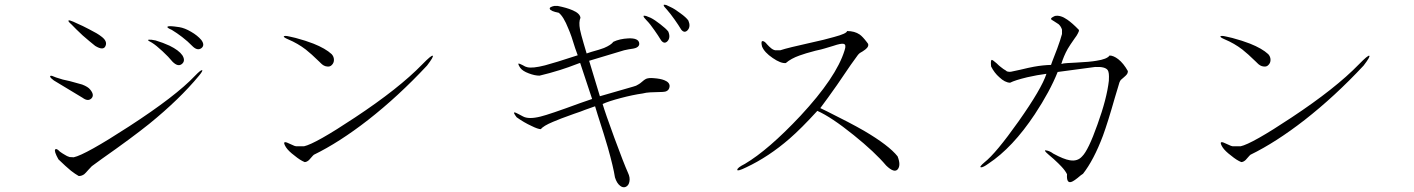

<svg xmlns="http://www.w3.org/2000/svg" viewBox="-20 -784 6040 820"><path d="M294.9 -112.3 277.3 -113.3Q266.6 -116.2 254.9 -124Q246.1 -128.9 235.4 -136.7Q220.7 -152.3 215.8 -145.5Q210 -138.7 229.5 -103.5Q261.7 -72.3 283.2 -54.7Q300.8 -41 316.4 -32.2Q329.1 -32.2 339.8 -40Q345.7 -44.9 357.4 -58.6L372.1 -74.2L415 -105.5Q543 -195.3 617.2 -254.9Q747.1 -360.4 830.1 -460.9Q848.6 -483.4 842.8 -484.4Q836.9 -485.4 812.5 -460Q731.4 -374 531.2 -244.1Q344.7 -123 294.9 -112.3ZM219.7 -453.1 202.1 -460Q192.4 -461.9 194.3 -456.1Q196.3 -450.2 210 -440.4L333 -366.2Q355.5 -349.6 370.1 -363.3Q384.8 -377.9 365.2 -401.4Q356.4 -413.1 331.1 -422.9Q315.4 -427.7 278.3 -437.5Q257.8 -442.4 248 -444.3Q231.4 -449.2 219.7 -453.1ZM307.6 -684.6 293 -691.4Q275.4 -699.2 272.5 -696.3Q269.5 -693.4 285.2 -679.7Q302.7 -661.1 333 -632.8Q363.3 -606.4 386.7 -587.9Q421.9 -566.4 430.7 -587.9Q439.5 -608.4 413.1 -627.9Q397.5 -640.6 360.4 -659.2Q333 -673.8 307.6 -684.6ZM644.5 -611.3 627 -614.3Q613.3 -615.2 612.3 -613.3Q611.3 -610.4 628.9 -601.6Q646.5 -590.8 673.8 -565.4Q700.2 -541 716.8 -520.5Q740.2 -497.1 756.8 -510.7Q773.4 -524.4 758.8 -547.9Q744.1 -569.3 704.1 -588.9Q676.8 -601.6 644.5 -611.3ZM746.1 -668 724.6 -670.9Q699.2 -673.8 695.3 -669.9Q691.4 -666 713.9 -656.2Q736.3 -642.6 757.8 -626Q783.2 -606.4 799.8 -588.9Q822.3 -565.4 839.8 -578.1Q856.4 -590.8 839.8 -613.3Q823.2 -632.8 795.9 -648.4Q769.5 -664.1 746.1 -668Z M1242.2 -622.1 1216.8 -627.9Q1196.3 -632.8 1192.4 -628.9Q1189.5 -625 1210 -616.2Q1252 -598.6 1286.1 -572.3Q1307.6 -555.7 1345.7 -518.6L1348.6 -515.6Q1362.3 -501 1377 -500Q1389.6 -498 1397.5 -506.8Q1406.2 -515.6 1406.2 -528.3Q1406.2 -542 1396.5 -552.7Q1370.1 -577.1 1318.4 -597.7Q1286.1 -610.4 1242.2 -622.1ZM1278.3 -159.2H1250Q1246.1 -158.2 1237.3 -161.1Q1232.4 -163.1 1221.7 -168Q1202.1 -177.7 1197.3 -176.8Q1188.5 -175.8 1201.2 -155.3Q1211.9 -138.7 1238.3 -119.1Q1261.7 -99.6 1281.2 -91.8Q1290 -91.8 1299.8 -100.6Q1304.7 -105.5 1315.4 -118.2L1320.3 -123Q1428.7 -175.8 1551.8 -271.5Q1681.6 -373 1803.7 -503.9Q1833 -542 1828.1 -545.9Q1823.2 -549.8 1783.2 -508.8Q1683.6 -406.2 1496.1 -282.2Q1327.1 -169.9 1278.3 -159.2Z M2361.3 -758.8H2347.7Q2325.2 -753.9 2328.1 -746.1Q2331.1 -736.3 2366.2 -729.5Q2386.7 -713.9 2407.2 -662.1Q2419.9 -633.8 2436.5 -578.1L2447.3 -547.9Q2348.6 -515.6 2307.6 -504.9Q2253.9 -491.2 2231.4 -497.1Q2227.5 -498 2222.7 -500Q2218.8 -502 2211.9 -505.9Q2198.2 -512.7 2195.3 -512.7Q2190.4 -511.7 2202.1 -494.1Q2211.9 -480.5 2238.3 -470.7Q2263.7 -460.9 2284.2 -460.9Q2326.2 -470.7 2373 -485.4Q2401.4 -494.1 2455.1 -514.6H2458L2508.8 -361.3L2458 -343.8Q2325.2 -294.9 2288.1 -286.1Q2237.3 -273.4 2212.9 -287.1L2198.2 -294.9Q2180.7 -304.7 2176.8 -303.7Q2170.9 -303.7 2186.5 -283.2Q2217.8 -260.7 2250 -246.1Q2277.3 -232.4 2290 -232.4Q2299.8 -246.1 2341.8 -263.7Q2368.2 -275.4 2431.6 -297.9Q2463.9 -308.6 2477.5 -314.5Q2502.9 -323.2 2521.5 -330.1L2532.2 -294.9Q2562.5 -201.2 2576.2 -153.3Q2599.6 -70.3 2606.4 -26.4Q2614.3 -1 2628.9 9.8Q2641.6 19.5 2653.3 13.7Q2665 7.8 2668 -7.8Q2671.9 -25.4 2662.1 -45.9Q2644.5 -85 2603.5 -196.3Q2564.5 -302.7 2553.7 -339.8Q2579.1 -351.6 2630.9 -365.2Q2682.6 -378.9 2724.6 -384.8Q2739.3 -388.7 2756.8 -389.6Q2767.6 -390.6 2786.1 -390.6Q2814.5 -390.6 2824.2 -393.6Q2838.9 -399.4 2839.8 -416Q2839.8 -432.6 2817.4 -441.4Q2800.8 -448.2 2771.5 -450.2Q2751 -452.1 2739.3 -447.3Q2731.4 -443.4 2721.7 -434.6Q2712.9 -426.8 2707 -423.8Q2697.3 -417 2684.6 -414.1L2542 -373L2496.1 -524.4L2645.5 -569.3L2664.1 -573.2Q2688.5 -576.2 2697.3 -580.1Q2711.9 -586.9 2710 -599.6Q2707 -622.1 2663.1 -620.1Q2626 -618.2 2599.6 -605.5Q2589.8 -591.8 2559.6 -579.1Q2542 -572.3 2505.9 -562.5L2485.4 -555.7L2472.7 -598.6Q2460.9 -638.7 2457 -658.2Q2451.2 -690.4 2459 -708Q2457 -727.5 2422.9 -741.2Q2400.4 -751 2361.3 -758.8ZM2843.8 -753.9 2825.2 -762.7Q2813.5 -765.6 2814.5 -761.7Q2814.5 -756.8 2827.1 -744.1Q2842.8 -726.6 2861.3 -700.2Q2877.9 -676.8 2889.6 -657.2Q2903.3 -640.6 2917 -655.3Q2930.7 -670.9 2919.9 -696.3Q2910.2 -710 2885.7 -727.5Q2861.3 -746.1 2843.8 -753.9ZM2758.8 -708 2739.3 -715.8Q2727.5 -718.8 2728.5 -714.8Q2728.5 -710 2741.2 -697.3Q2756.8 -681.6 2775.4 -654.3Q2790 -633.8 2803.7 -611.3Q2817.4 -593.8 2831.1 -608.4Q2844.7 -624 2834 -649.4Q2824.2 -662.1 2799.8 -680.7Q2776.4 -699.2 2758.8 -708ZM2758.8 -708 2739.3 -715.8Q2727.5 -718.8 2728.5 -714.8Q2728.5 -710 2741.2 -697.3Q2756.8 -681.6 2775.4 -654.3Q2790 -633.8 2803.7 -611.3Q2817.4 -593.8 2831.1 -608.4Q2844.7 -624 2834 -649.4Q2824.2 -662.1 2799.8 -680.7Q2776.4 -699.2 2758.8 -708ZM2758.8 -708 2739.3 -715.8Q2727.5 -718.8 2728.5 -714.8Q2728.5 -710 2741.2 -697.3Q2756.8 -681.6 2775.4 -654.3Q2790 -633.8 2803.7 -611.3Q2817.4 -593.8 2831.1 -608.4Q2844.7 -624 2834 -649.4Q2824.2 -662.1 2799.8 -680.7Q2776.4 -699.2 2758.8 -708Z M3312.5 -569.3H3294.9Q3286.1 -568.4 3274.4 -577.1Q3264.6 -585 3255.9 -594.7Q3246.1 -607.4 3238.3 -608.4Q3228.5 -610.4 3234.4 -585.9Q3244.1 -560.5 3280.3 -536.1Q3314.5 -512.7 3335.9 -514.6Q3358.4 -534.2 3394.5 -546.9Q3418 -555.7 3462.9 -567.4Q3490.2 -573.2 3502 -577.1Q3522.5 -583 3538.1 -587.9Q3572.3 -599.6 3583 -596.7Q3595.7 -593.8 3586.9 -568.4Q3551.8 -454.1 3398.4 -289.1Q3261.7 -143.6 3161.1 -84Q3127.9 -67.4 3128.9 -58.6Q3128.9 -50.8 3167 -69.3Q3262.7 -114.3 3351.6 -191.4Q3402.3 -235.4 3470.7 -310.5Q3530.3 -284.2 3626 -207Q3715.8 -134.8 3764.6 -77.1Q3799.8 -43 3814.5 -61.5Q3828.1 -79.1 3813.5 -116.2Q3776.4 -163.1 3669.9 -225.6Q3610.4 -259.8 3511.7 -308.6L3483.4 -322.3Q3515.6 -365.2 3554.7 -420.9Q3577.1 -453.1 3613.3 -506.8L3643.6 -548.8Q3646.5 -552.7 3652.3 -557.6Q3655.3 -559.6 3664.1 -564.5Q3677.7 -573.2 3682.6 -579.1Q3690.4 -587.9 3687.5 -596.7L3682.6 -603.5Q3664.1 -627.9 3651.4 -636.7Q3629.9 -651.4 3597.7 -651.4Q3596.7 -640.6 3542 -626Q3509.8 -616.2 3425.8 -597.7Q3382.8 -587.9 3362.3 -583Q3330.1 -575.2 3312.5 -569.3Z M4515.6 -657.2V-638.7Q4508.8 -613.3 4495.1 -576.2Q4487.3 -554.7 4473.6 -520.5L4468.8 -506.8Q4433.6 -505.9 4395.5 -499Q4374 -495.1 4337.9 -486.3Q4306.6 -479.5 4296.9 -477.5Q4280.3 -476.6 4276.4 -482.4Q4265.6 -488.3 4253.9 -498Q4247.1 -502.9 4236.3 -513.7Q4219.7 -528.3 4215.8 -528.3Q4210 -527.3 4212.9 -500Q4226.6 -472.7 4248 -454.1Q4271.5 -431.6 4293.9 -430.7Q4314.5 -441.4 4367.2 -454.1Q4410.2 -463.9 4449.2 -468.8Q4428.7 -405.3 4330.1 -265.6Q4233.4 -128.9 4184.6 -90.8Q4160.2 -70.3 4169.9 -69.3Q4179.7 -69.3 4201.2 -85Q4304.7 -153.3 4399.4 -295.9Q4463.9 -393.6 4497.1 -476.6L4657.2 -498Q4700.2 -500 4710.9 -484.4Q4717.8 -474.6 4715.8 -442.4V-439.5Q4707 -362.3 4667 -252Q4627.9 -141.6 4601.6 -116.2Q4582 -93.8 4548.8 -99.6Q4523.4 -103.5 4478.5 -127.9Q4462.9 -139.6 4448.2 -141.6Q4433.6 -144.5 4459 -123L4480.5 -104.5Q4502.9 -84 4512.7 -73.2Q4529.3 -55.7 4537.1 -40Q4534.2 -1 4554.7 -6.8Q4566.4 -9.8 4595.7 -35.2L4605.5 -42Q4651.4 -100.6 4690.4 -204.1Q4711.9 -262.7 4741.2 -366.2L4756.8 -418Q4759.8 -432.6 4766.6 -442.4Q4771.5 -447.3 4781.2 -455.1Q4789.1 -461.9 4792 -465.8Q4796.9 -471.7 4796.9 -480.5Q4778.3 -513.7 4755.9 -531.2Q4735.4 -546.9 4718.8 -546.9Q4708 -531.2 4662.1 -524.4Q4634.8 -519.5 4575.2 -516.6Q4548.8 -515.6 4538.1 -514.6Q4520.5 -513.7 4512.7 -510.7Q4522.5 -543.9 4540 -575.2Q4549.8 -591.8 4568.4 -618.2Q4580.1 -633.8 4583 -640.6Q4588.9 -650.4 4587.9 -656.2Q4559.6 -685.5 4538.1 -700.2Q4508.8 -720.7 4485.4 -715.8Q4467.8 -708 4468.8 -703.1Q4468.8 -700.2 4481.4 -693.4Q4494.1 -685.5 4501 -680.7Q4511.7 -670.9 4515.6 -657.2Z M5242.2 -622.1 5216.8 -627.9Q5196.3 -632.8 5192.4 -628.9Q5189.5 -625 5210 -616.2Q5252 -598.6 5286.1 -572.3Q5307.6 -555.7 5345.7 -518.6L5348.6 -515.6Q5362.3 -501 5377 -500Q5389.6 -498 5397.5 -506.8Q5406.2 -515.6 5406.2 -528.3Q5406.2 -542 5396.5 -552.7Q5370.1 -577.1 5318.4 -597.7Q5286.1 -610.4 5242.2 -622.1ZM5278.3 -159.2H5250Q5246.1 -158.2 5237.3 -161.1Q5232.4 -163.1 5221.7 -168Q5202.1 -177.7 5197.3 -176.8Q5188.5 -175.8 5201.2 -155.3Q5211.9 -138.7 5238.3 -119.1Q5261.7 -99.6 5281.2 -91.8Q5290 -91.8 5299.8 -100.6Q5304.7 -105.5 5315.4 -118.2L5320.3 -123Q5428.7 -175.8 5551.8 -271.5Q5681.6 -373 5803.7 -503.9Q5833 -542 5828.1 -545.9Q5823.2 -549.8 5783.2 -508.8Q5683.6 -406.2 5496.1 -282.2Q5327.1 -169.9 5278.3 -159.2Z"/></svg>

Font: BatangChe
Style: Regular
Weight: 400
Monospace: yes
Version: Version 2.21